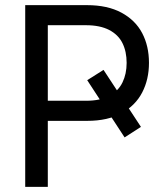

<svg xmlns="http://www.w3.org/2000/svg" viewBox="-20 -727 644 747"><path d="M528.3 -233.4 464.8 -192.4 319.3 -415 382.8 -455.1ZM78.1 -707H318.4Q398.4 -707 452.6 -677.7Q506.8 -648.4 533.2 -598.1Q559.6 -547.9 559.6 -482.4Q559.6 -418 533.2 -367.2Q506.8 -316.4 453.1 -286.6Q399.4 -256.8 319.3 -256.8H147.5V-335H315.4Q370.1 -335 405.3 -354Q440.4 -373 456.5 -406.2Q472.7 -439.5 472.7 -482.4Q472.7 -526.4 456.5 -559.1Q440.4 -591.8 404.8 -610.4Q369.1 -628.9 314.5 -628.9H166V0H78.1Z"/></svg>

Font: Pretendard Std Variable
Style: Regular
Weight: 400
Designer: Base glyphs from Inter by Rasmus Andersson; Hangeul glyphs from Noto Sans CJK(Source Han Sans) by Jang Soo-young and Kan
Foundry: Kil Hyung-jin
Version: Version 1.309;Glyphs 3.2 (3225)